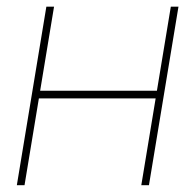

<svg xmlns="http://www.w3.org/2000/svg" viewBox="-20 -542 572 562"><path d="M450.2 -276.4 446.3 -253.9H85.9L89.8 -276.4ZM138.2 -522.5 51.8 0H29.3L115.7 -522.5ZM502.4 -522.5 416 0H393.6L480 -522.5Z"/></svg>

Font: Inter 28pt Thin
Style: Italic
Weight: 250
Italic angle: -9.3988°
Designer: Rasmus Andersson
Foundry: rsms
Version: Version 4.001;git-66647c0bb